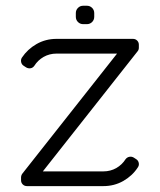

<svg xmlns="http://www.w3.org/2000/svg" viewBox="-20 -632 543 652"><path d="M71.5 0H331C355.7 0 378.2 -5.8 398.8 -17.5C419.2 -29.2 435.7 -44.5 448 -63.5C451.3 -68.2 452.4 -73.2 451.2 -78.8C450.1 -84.2 447.2 -88.5 442.5 -91.5L434 -97C429.3 -99.7 424.4 -100.5 419.2 -99.5C414.1 -98.5 409.8 -95.8 406.5 -91.5C398.5 -78.8 387.9 -68.8 374.8 -61.2C361.6 -53.8 347 -50 331 -50H125.5L447 -457.5C450 -460.8 451.5 -465 451.5 -470V-480C451.5 -485.7 449.6 -490.4 445.8 -494.2C441.9 -498.1 437.2 -500 431.5 -500H172C147.3 -500 124.8 -494.2 104.2 -482.5C83.8 -470.8 67.2 -455.5 54.5 -436.5C51.5 -431.8 50.6 -426.8 51.8 -421.2C52.9 -415.8 55.8 -411.5 60.5 -408.5L69 -403C73.7 -400.3 78.6 -399.4 83.8 -400.2C88.9 -401.1 93.2 -403.8 96.5 -408.5C104.5 -421.2 115.1 -431.2 128.2 -438.8C141.4 -446.2 156 -450 172 -450H377.5L56 -42.5C55.3 -41.8 54.7 -40.8 54 -39.5C52.3 -36.2 51.5 -33 51.5 -30V-20C51.5 -14.3 53.4 -9.6 57.2 -5.8C61.1 -1.9 65.8 0 71.5 0ZM237.5 -587.5V-575C237.5 -568 239.9 -562.1 244.8 -557.2C249.6 -552.4 255.5 -550 262.5 -550H275C282 -550 287.9 -552.4 292.8 -557.2C297.6 -562.1 300 -568 300 -575V-587.5C300 -594.5 297.6 -600.4 292.8 -605.2C287.9 -610.1 282 -612.5 275 -612.5H262.5C255.5 -612.5 249.6 -610.1 244.8 -605.2C239.9 -600.4 237.5 -594.5 237.5 -587.5Z"/></svg>

Font: lerotica
Style: Regular
Weight: 400
Designer: defharo
Foundry: deFharo
Version: Version 1.001 2011